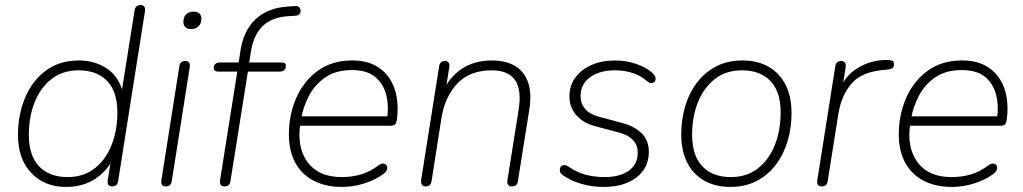

<svg xmlns="http://www.w3.org/2000/svg" viewBox="-20 -731 4045 759"><path d="M241 8Q156 8 103.5 -47.5Q51 -103 51 -198Q51 -276 78.5 -343Q106 -410 160 -451Q214 -492 293 -492Q354 -492 402 -460.5Q450 -429 467 -362H460L512 -690Q515 -711 536 -711Q546 -711 550.5 -704.5Q555 -698 553 -686L447 -15Q444 6 423 6Q413 6 408.5 -0.5Q404 -7 406 -19L421 -113H432Q407 -58 358 -25Q309 8 241 8ZM247 -31Q311 -31 355 -66Q399 -101 421.5 -159Q444 -217 444 -286Q444 -369 403.5 -411Q363 -453 291 -453Q227 -453 183 -418Q139 -383 116.5 -325.5Q94 -268 94 -198Q94 -116 134.5 -73.5Q175 -31 247 -31Z M635 6Q625 6 620.5 -0.5Q616 -7 618 -19L689 -469Q692 -490 713 -490Q723 -490 727.5 -483.5Q732 -477 730 -465L659 -15Q656 6 635 6ZM735 -616Q721 -616 713 -623.5Q705 -631 705 -644Q705 -664 716 -674.5Q727 -685 746 -685Q760 -685 768 -678Q776 -671 776 -657Q776 -638 765 -627Q754 -616 735 -616Z M867 6Q857 6 852.5 -0.5Q848 -7 850 -19L918 -448H843Q834 -448 829.5 -451.5Q825 -455 825 -462Q825 -473 831.5 -478.5Q838 -484 849 -484H932L922 -474L931 -533Q943 -611 991 -655.5Q1039 -700 1117 -705L1146 -707Q1155 -708 1160 -704.5Q1165 -701 1167 -695.5Q1169 -690 1168 -684Q1167 -678 1162.5 -674Q1158 -670 1151 -669L1119 -667Q1055 -663 1019 -628.5Q983 -594 972 -528L964 -477L959 -484H1092Q1102 -484 1106 -481Q1110 -478 1110 -471Q1110 -459 1103.5 -453.5Q1097 -448 1086 -448H960L891 -15Q888 6 867 6Z M1332 8Q1267 8 1219.5 -17Q1172 -42 1147 -88.5Q1122 -135 1122 -200Q1122 -277 1151 -343.5Q1180 -410 1236 -451Q1292 -492 1372 -492Q1426 -492 1462.5 -472.5Q1499 -453 1520.5 -420Q1542 -387 1548.5 -345Q1555 -303 1549 -259Q1547 -245 1542 -239.5Q1537 -234 1524 -234H1151L1157 -271H1529L1510 -259Q1518 -313 1506.5 -357Q1495 -401 1462.5 -427.5Q1430 -454 1371 -454Q1308 -454 1266.5 -425.5Q1225 -397 1202 -353.5Q1179 -310 1171 -264L1168 -246Q1152 -150 1195.5 -90.5Q1239 -31 1330 -31Q1372 -31 1407 -41.5Q1442 -52 1476 -77Q1485 -84 1492 -84.5Q1499 -85 1504 -81.5Q1509 -78 1510.5 -72Q1512 -66 1509 -58.5Q1506 -51 1498 -45Q1465 -20 1420.5 -6Q1376 8 1332 8Z M1662 6Q1652 6 1647.5 -1.5Q1643 -9 1645 -21L1716 -469Q1719 -490 1740 -490Q1749 -490 1753.5 -483.5Q1758 -477 1756 -465L1740 -364H1729Q1754 -424 1804 -458Q1854 -492 1925 -492Q1979 -492 2015.5 -470.5Q2052 -449 2067.5 -405.5Q2083 -362 2072 -295L2027 -13Q2024 6 2003 6Q1993 6 1988.5 -0.5Q1984 -7 1986 -19L2030 -296Q2043 -376 2016 -414.5Q1989 -453 1924 -453Q1838 -453 1788.5 -401.5Q1739 -350 1725 -264L1686 -15Q1683 6 1662 6Z M2367 8Q2318 8 2275.5 -5Q2233 -18 2203 -40Q2196 -45 2194 -52Q2192 -59 2193.5 -65Q2195 -71 2200 -75Q2205 -79 2212 -78.5Q2219 -78 2228 -72Q2259 -50 2294.5 -40.5Q2330 -31 2370 -31Q2430 -31 2465.5 -56Q2501 -81 2501 -128Q2501 -158 2481.5 -178Q2462 -198 2427 -207L2330 -233Q2285 -245 2258 -276Q2231 -307 2231 -350Q2231 -392 2254 -424Q2277 -456 2318 -474Q2359 -492 2412 -492Q2456 -492 2496 -478Q2536 -464 2561 -441Q2568 -434 2570.5 -427Q2573 -420 2571 -414Q2569 -408 2564 -405Q2559 -402 2552.5 -402.5Q2546 -403 2538 -410Q2513 -432 2481 -442.5Q2449 -453 2411 -453Q2350 -453 2312.5 -425.5Q2275 -398 2275 -351Q2275 -322 2292.5 -301Q2310 -280 2346 -270L2443 -244Q2490 -231 2517.5 -203Q2545 -175 2545 -131Q2545 -67 2496 -29.5Q2447 8 2367 8Z M2867 8Q2808 8 2764 -17Q2720 -42 2696.5 -88.5Q2673 -135 2673 -200Q2673 -258 2688.5 -310.5Q2704 -363 2735 -404Q2766 -445 2811 -468.5Q2856 -492 2915 -492Q2975 -492 3018.5 -467Q3062 -442 3085.5 -395.5Q3109 -349 3109 -284Q3109 -226 3093.5 -173.5Q3078 -121 3047 -80Q3016 -39 2971 -15.5Q2926 8 2867 8ZM2869 -31Q2933 -31 2977 -66Q3021 -101 3043.5 -159Q3066 -217 3066 -286Q3066 -369 3025.5 -411Q2985 -453 2913 -453Q2849 -453 2805 -418Q2761 -383 2738.5 -325.5Q2716 -268 2716 -198Q2716 -116 2756.5 -73.5Q2797 -31 2869 -31Z M3228 6Q3218 6 3213.5 -0.5Q3209 -7 3211 -19L3282 -469Q3285 -490 3306 -490Q3315 -490 3320 -483.5Q3325 -477 3323 -465L3308 -370H3297Q3318 -430 3370.5 -462Q3423 -494 3484 -494Q3501 -494 3507.5 -490.5Q3514 -487 3514 -477Q3514 -467 3509 -462.5Q3504 -458 3490 -456L3478 -455Q3387 -448 3346.5 -401Q3306 -354 3294 -280L3252 -15Q3249 6 3228 6Z M3743 8Q3678 8 3630.5 -17Q3583 -42 3558 -88.5Q3533 -135 3533 -200Q3533 -277 3562 -343.5Q3591 -410 3647 -451Q3703 -492 3783 -492Q3837 -492 3873.5 -472.5Q3910 -453 3931.5 -420Q3953 -387 3959.5 -345Q3966 -303 3960 -259Q3958 -245 3953 -239.5Q3948 -234 3935 -234H3562L3568 -271H3940L3921 -259Q3929 -313 3917.5 -357Q3906 -401 3873.5 -427.5Q3841 -454 3782 -454Q3719 -454 3677.5 -425.5Q3636 -397 3613 -353.5Q3590 -310 3582 -264L3579 -246Q3563 -150 3606.5 -90.5Q3650 -31 3741 -31Q3783 -31 3818 -41.5Q3853 -52 3887 -77Q3896 -84 3903 -84.5Q3910 -85 3915 -81.5Q3920 -78 3921.5 -72Q3923 -66 3920 -58.5Q3917 -51 3909 -45Q3876 -20 3831.5 -6Q3787 8 3743 8Z"/></svg>

Font: Nunito Variable Extra Light
Style: Italic
Weight: 200
Italic angle: -9°
Designer: Vernon Adams
Foundry: Vernon Adams
Version: Version 3.602